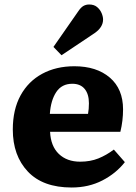

<svg xmlns="http://www.w3.org/2000/svg" viewBox="-20 -821 606 855"><path d="M299 14Q171 14 104 -57Q37 -128 37 -244Q37 -333 71.5 -396Q106 -459 168 -492.5Q230 -526 311 -526Q410 -526 469 -475.5Q528 -425 528 -334Q528 -283 516 -234H203Q206 -170 242 -135.5Q278 -101 337 -101Q382 -101 418 -115.5Q454 -130 487 -155L536 -99Q497 -49 436 -17.5Q375 14 299 14ZM202 -314H372Q376 -335 376 -361Q376 -402 357 -425Q338 -448 302 -448Q255 -448 230.5 -411Q206 -374 202 -314ZM254 -575 218 -612 328 -770Q340 -788 351.5 -794.5Q363 -801 377 -801Q399 -801 412.5 -789.5Q426 -778 432.5 -762.5Q439 -747 439 -734Q439 -700 402 -674Z"/></svg>

Font: Literata
Style: Bold
Weight: 700
Designer: Latin by Veronika Burian and Jose Scaglione. Greek by Irene Vlachou. Cyrillic by Vera Evstafieva.
Foundry: TypeTogether
Version: Version 3.103; ttfautohint (v1.8.4.7-5d5b);gftools[0.9.29]